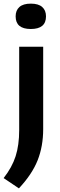

<svg xmlns="http://www.w3.org/2000/svg" viewBox="-34 -802 329 1056"><path d="M70 234 -14 177.5Q32.5 118 52 57Q71.5 -4 71.5 -86.5V-545H203.5V-92Q203.5 2.5 173 79.5Q142.5 156.5 70 234ZM135.5 -642.5Q52 -642.5 52 -712Q52 -745 72.8 -763.5Q93.5 -782 135.5 -782Q177.5 -782 198.2 -763.5Q219 -745 219 -712Q219 -642.5 135.5 -642.5Z"/></svg>

Font: Encode Sans Semi Expanded SemiBold
Style: Regular
Weight: 600
Width: 6
Designer: Multiple Designers
Foundry: Impallari Type
Version: Version 3.000; ttfautohint (v1.8.3) -l 8 -r 50 -G 200 -x 14 